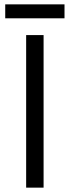

<svg xmlns="http://www.w3.org/2000/svg" viewBox="-20 -861 320 881"><path d="M4 -777H276V-841H4ZM100 0H180V-700H100Z"/></svg>

Font: Fixel Display Regular
Style: Regular
Weight: 400
Designer: AlfaBravo + MacPaw
Foundry: Kyrylo Tkachov, Marchela Mozhyna, Serhii Makarenko, Maria Weinstein, Zakhar Kryvoshyya
Version: Version 1.211